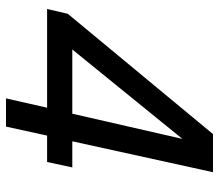

<svg xmlns="http://www.w3.org/2000/svg" viewBox="-65 -665 730 640"><g transform="rotate(90 300.0 -345.0)"><path d="M10 -137 26 -206 427 -690H554L451 -221H538L520 -137H432L402 0H308L339 -137ZM145 -221H359L443 -588Z"/></g></svg>

Font: Radio Canada
Style: Italic
Weight: 400
Italic angle: -12°
Designer: Charles Daoud, Etienne Aubert Bonn, Alexandre Saumier Demers, Jacques Le Bailly
Foundry: Radio-Canada
Version: Version 2.104;gftools[0.9.28.dev5+ged2979d]